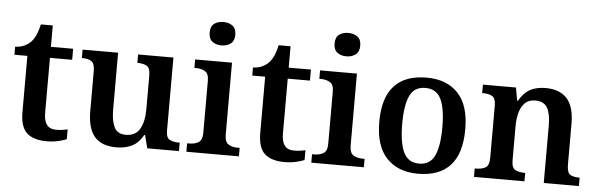

<svg xmlns="http://www.w3.org/2000/svg" viewBox="-49 -933 3462 1110"><g transform="rotate(5 1682.0 -378.0)"><path d="M249 10Q172 10 133.5 -25Q95 -60 95 -147V-472H20V-519Q47 -519 71 -529.5Q95 -540 111 -557Q142 -590 157 -660H226V-536H355V-472H226V-152Q226 -61 296 -61Q314 -61 331 -63Q348 -65 364 -69V-12Q349 -5 317.5 2.5Q286 10 249 10Z M652 10Q568 10 526.5 -37.5Q485 -85 485 -187V-417Q485 -461 466.5 -474Q448 -487 413 -487H410V-536H616V-206Q616 -142 634 -104.5Q652 -67 702 -67Q757 -67 782 -109.5Q807 -152 807 -223V-420Q807 -465 786.5 -476Q766 -487 735 -487H732V-536H937V-113Q937 -70 958 -59.5Q979 -49 1009 -49H1016V0H832L813 -75H808Q781 -27 742 -8.5Q703 10 652 10Z M1207 -630Q1176 -630 1154.5 -646Q1133 -662 1133 -698Q1133 -735 1154.5 -750.5Q1176 -766 1207 -766Q1238 -766 1260 -750.5Q1282 -735 1282 -698Q1282 -662 1260 -646Q1238 -630 1207 -630ZM1059 0V-49H1072Q1103 -49 1125 -62Q1147 -75 1147 -118V-420Q1147 -461 1125 -474Q1103 -487 1072 -487H1063V-536H1277V-120Q1277 -76 1298.5 -62.5Q1320 -49 1352 -49H1364V0Z M1629 10Q1552 10 1513.5 -25Q1475 -60 1475 -147V-472H1400V-519Q1427 -519 1451 -529.5Q1475 -540 1491 -557Q1522 -590 1537 -660H1606V-536H1735V-472H1606V-152Q1606 -61 1676 -61Q1694 -61 1711 -63Q1728 -65 1744 -69V-12Q1729 -5 1697.5 2.5Q1666 10 1629 10Z M1932 -630Q1901 -630 1879.5 -646Q1858 -662 1858 -698Q1858 -735 1879.5 -750.5Q1901 -766 1932 -766Q1963 -766 1985 -750.5Q2007 -735 2007 -698Q2007 -662 1985 -646Q1963 -630 1932 -630ZM1784 0V-49H1797Q1828 -49 1850 -62Q1872 -75 1872 -118V-420Q1872 -461 1850 -474Q1828 -487 1797 -487H1788V-536H2002V-120Q2002 -76 2023.5 -62.5Q2045 -49 2077 -49H2089V0Z M2403 10Q2288 10 2221.5 -59.5Q2155 -129 2155 -270Q2155 -410 2218.5 -479Q2282 -548 2406 -548Q2522 -548 2588 -479Q2654 -410 2654 -270Q2654 -129 2590.5 -59.5Q2527 10 2403 10ZM2405 -49Q2469 -49 2495 -105Q2521 -161 2521 -270Q2521 -379 2494.5 -433.5Q2468 -488 2404 -488Q2340 -488 2314 -433.5Q2288 -379 2288 -270Q2288 -161 2314.5 -105Q2341 -49 2405 -49Z M2728 0V-49H2735Q2768 -49 2790 -61Q2812 -73 2812 -119V-421Q2812 -464 2791.5 -475.5Q2771 -487 2738 -487H2733V-536H2925L2938 -461H2943Q2970 -508 3006.5 -528Q3043 -548 3097 -548Q3177 -548 3220 -502Q3263 -456 3263 -354V-120Q3263 -73 3281 -61Q3299 -49 3332 -49H3337V0H3133V-335Q3133 -400 3113.5 -435.5Q3094 -471 3043 -471Q3005 -471 2983 -449Q2961 -427 2951.5 -391Q2942 -355 2942 -313V-115Q2942 -72 2962.5 -60.5Q2983 -49 3016 -49H3021V0Z"/></g></svg>

Font: Noto Serif Myanmar SemiBold
Style: Regular
Weight: 600
Designer: Ben Mitchell and the Monotype Design Team
Foundry: Monotype Imaging Inc.
Version: Version 2.106; ttfautohint (v1.8.4.7-5d5b)